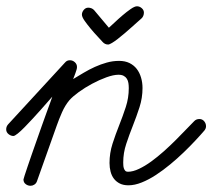

<svg xmlns="http://www.w3.org/2000/svg" viewBox="-67 -580 673 608"><path d="M-24.4 -149.4Q-32.7 -149.4 -40 -155.3Q-47.4 -161.1 -47.4 -170.4Q-47.4 -179.2 -41.5 -186L139.2 -382.3Q145 -389.2 154.3 -389.2Q163.1 -389.2 169.9 -383.1Q176.8 -377 176.8 -367.7Q176.8 -363.8 175.3 -358.9Q173.8 -354 171.9 -348.6Q169.9 -343.3 168 -338.1Q166 -333 164.6 -329.6Q180.7 -339.4 198 -349.6Q215.3 -359.9 233.6 -368.2Q252 -376.5 271 -381.8Q290 -387.2 310.1 -387.2Q329.1 -387.2 343 -380.4Q356.9 -373.5 366 -361.8Q375 -350.1 379.6 -334.5Q384.3 -318.8 384.3 -301.3Q384.3 -270 374.8 -240.5Q365.2 -210.9 353.8 -182.1Q342.3 -153.3 332.8 -124.5Q323.2 -95.7 323.2 -65.9Q323.2 -62 323.5 -56.9Q323.7 -51.8 325.2 -47.1Q326.7 -42.5 329.6 -39.3Q332.5 -36.1 337.9 -36.1Q354 -36.1 373 -45.2Q392.1 -54.2 411.9 -68.6Q431.6 -83 451.7 -100.8Q471.7 -118.7 489.5 -136.5Q507.3 -154.3 522.5 -170.2Q537.6 -186 547.9 -196.3Q554.2 -203.1 564.5 -203.1Q573.7 -203.1 579.6 -196Q585.4 -189 585.4 -180.2Q585.4 -172.9 580.1 -166.5Q568.4 -152.8 551.5 -134.8Q534.7 -116.7 514.6 -97.4Q494.6 -78.1 472.2 -59.6Q449.7 -41 427 -26.1Q404.3 -11.2 381.8 -2.2Q359.4 6.8 339.8 6.8Q323.7 6.8 312.5 1.2Q301.3 -4.4 293.9 -13.9Q286.6 -23.4 283.2 -36.4Q279.8 -49.3 279.8 -64Q279.8 -95.2 289.3 -124.8Q298.8 -154.3 310.3 -183.1Q321.8 -211.9 331.3 -241Q340.8 -270 340.8 -300.8Q340.8 -309.6 339.6 -317.1Q338.4 -324.7 334.7 -330.6Q331.1 -336.4 324.7 -339.8Q318.4 -343.3 308.1 -343.3Q292.5 -343.3 270 -335.2Q247.6 -327.1 224.9 -314.9Q202.1 -302.7 182.6 -288.6Q163.1 -274.4 152.8 -262.7Q139.2 -246.6 129.4 -224.4Q119.6 -202.1 112.8 -182.6L49.8 -5.4Q47.4 1 41.7 4.6Q36.1 8.3 29.8 8.3Q21 8.3 14.2 2.9Q7.3 -2.4 7.3 -11.7Q7.3 -13.2 11 -24.4Q14.6 -35.6 20.5 -53Q26.4 -70.3 33.9 -92Q41.5 -113.8 49.6 -136.7Q57.6 -159.7 65.7 -182.4Q73.7 -205.1 80.6 -223.9Q87.4 -242.7 92.3 -255.9Q97.2 -269 98.6 -273.9Q94.2 -269 84.7 -258.1Q75.2 -247.1 63 -233.4Q50.8 -219.7 37.1 -204.8Q23.4 -189.9 11.2 -177.5Q-1 -165 -10.7 -157.2Q-20.5 -149.4 -24.4 -149.4ZM275.4 -439Q265.1 -439 257.8 -447.3Q253.4 -452.6 242.4 -464.1Q231.4 -475.6 220.5 -488.8Q209.5 -502 200.9 -514.2Q192.4 -526.4 192.4 -533.7Q192.4 -541.5 198.2 -548.6Q204.1 -555.7 212.4 -555.7Q217.8 -555.7 222.7 -553.7Q227.5 -551.8 231 -547.9L277.8 -492.2Q283.7 -497.1 295.4 -508.3Q307.1 -519.5 320.6 -531Q334 -542.5 346.7 -551.3Q359.4 -560.1 366.7 -560.1Q375 -560.1 381.8 -554.2Q388.7 -548.3 388.7 -540Q388.7 -534.7 386.7 -529.8Q384.8 -524.9 380.9 -521.5Q377 -518.1 368.7 -510.7Q360.4 -503.4 350.1 -494.1Q339.8 -484.9 328.4 -475.1Q316.9 -465.3 306.6 -457.3Q296.4 -449.2 287.8 -444.1Q279.3 -439 275.4 -439Z"/></svg>

Font: Helvetia Verbundene
Style: Regular
Weight: 400
Designer: Peter Wiegel, original typeface by Carl Albert Fahrenwaldt 1901
Foundry: Peter Wiegel
Version: Version 2.000